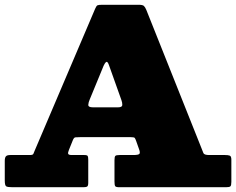

<svg xmlns="http://www.w3.org/2000/svg" viewBox="-20 -785 990 805"><path d="M414.5 -509.5Q419.5 -521 425.2 -525Q431 -529 437 -511.5L489 -365.5Q493 -355 492.8 -345Q492.5 -335 475 -335H369.5Q349.5 -335 350.2 -345.8Q351 -356.5 356 -367.5ZM0 -28.5Q0 -7.5 6 -3.8Q12 0 33 0H329.5Q341 0 345.5 -3Q350 -6 350 -18.5V-114.5Q350 -126.5 347.8 -130.8Q345.5 -135 333.5 -135H281.5Q268 -135 266 -139.8Q264 -144.5 269 -156.5L285.5 -197.5Q290 -208.5 296 -209.2Q302 -210 316.5 -210H527.5Q542 -210 544.8 -206.8Q547.5 -203.5 551 -193.5L563 -159.5Q568.5 -145 564.5 -140Q560.5 -135 538.5 -135H481.5Q467.5 -135 463.8 -131.5Q460 -128 460 -113.5V-24.5Q460 -9.5 462.8 -4.8Q465.5 0 480.5 0H927.5Q942 0 946 -3.8Q950 -7.5 950 -22.5V-115.5Q950 -130 943.2 -132.5Q936.5 -135 923.5 -135H857.5Q836 -135 832.8 -143.2Q829.5 -151.5 824 -165.5L593.5 -743.5Q588.5 -755.5 583.2 -760.2Q578 -765 560.5 -765H410.5Q393.5 -765 388.8 -762.8Q384 -760.5 379 -748.5L125.5 -153.5Q122 -145.5 120 -140.2Q118 -135 105.5 -135H23Q9 -135 4.5 -129.2Q0 -123.5 0 -110.5Z"/></svg>

Font: Besley Black
Style: Regular
Weight: 900
Designer: Owen Earl
Foundry: indestructible type*
Version: Version 2.001